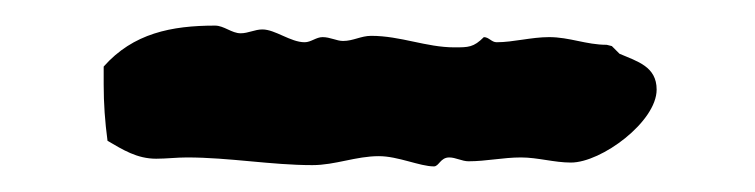

<svg xmlns="http://www.w3.org/2000/svg" viewBox="-20 77 590 150"><path d="M493 147C493 129 478 125 464 119L458 113L454 112C438 112 425 106 409 106C395 106 381 110 368 110C364 110 362 106 358 106C350 114 346 114 335 114C313 114 293 105 270 105C262 105 256 109 248 109C243 109 238 106 232 106C227 106 223 110 218 110C207 110 195 100 185 100C179 100 174 103 168 103C161 103 155 97 148 97C114 97 84 103 61 129V143C61 158 62 172 64 187C76 194 87 201 102 201C110 201 118 200 126 200C159 200 192 206 224 206C242 206 258 199 276 199C291 199 308 207 319 207C323 207 324 200 331 200C336 200 341 203 346 203C360 203 373 200 387 200C400 200 413 204 426 204C450 204 493 172 493 147Z"/></svg>

Font: Margarine
Style: Regular
Weight: 400
Designer: Astigmatic (AOETI)
Foundry: Astigmatic (AOETI)
Version: Version 1.000